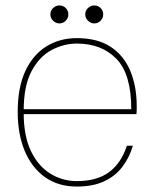

<svg xmlns="http://www.w3.org/2000/svg" viewBox="-20 -673 561 705"><path d="M262 12Q193 12 144.5 -23Q96 -58 70.5 -119.5Q45 -181 45 -262Q45 -352 73 -412Q101 -472 150 -502.5Q199 -533 262 -533Q338 -533 386.5 -501Q435 -469 458.5 -412.5Q482 -356 482 -283Q482 -275 482 -269Q482 -263 481 -254H56V-272H462Q462 -401 407.5 -457Q353 -513 262 -513Q214 -513 169 -489Q124 -465 95.5 -411Q67 -357 67 -267V-258Q67 -173 94 -117.5Q121 -62 165.5 -35Q210 -8 262 -8Q336 -8 380.5 -41Q425 -74 446 -138H468Q455 -94 429 -60Q403 -26 362 -7Q321 12 262 12ZM198 -587Q185 -587 175 -597Q165 -607 165 -620Q165 -634 175 -643.5Q185 -653 198 -653Q212 -653 221.5 -643.5Q231 -634 231 -620Q231 -607 221.5 -597Q212 -587 198 -587ZM326 -587Q313 -587 303 -597Q293 -607 293 -620Q293 -634 303 -643.5Q313 -653 326 -653Q340 -653 349.5 -643.5Q359 -634 359 -620Q359 -607 349.5 -597Q340 -587 326 -587Z"/></svg>

Font: DM Sans 10pt Thin
Style: Regular
Weight: 250
Version: Version 4.004;gftools[0.9.30]